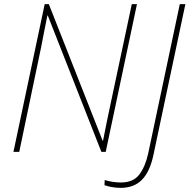

<svg xmlns="http://www.w3.org/2000/svg" viewBox="-20 -734 916 928"><path d="M45 0 196 -714H216L476 -54H478Q486 -93 494 -134.5Q502 -176 510 -211L617 -714H642L491 0H470L211 -659H209Q200 -616 193 -579Q186 -542 178 -502L73 0ZM563 174Q541 174 519.5 170Q498 166 485 161L486 136Q504 142 525 145Q546 148 564 148Q624 148 653 110Q682 72 696 9L849 -714H876L722 13Q705 95 666.5 134.5Q628 174 563 174Z"/></svg>

Font: Noto Sans Disp Thin
Style: Italic
Weight: 100
Italic angle: -12°
Designer: Monotype Design Team
Foundry: Monotype Imaging Inc.
Version: Version 2.000;GOOG;noto-source:20170915:90ef993387c0